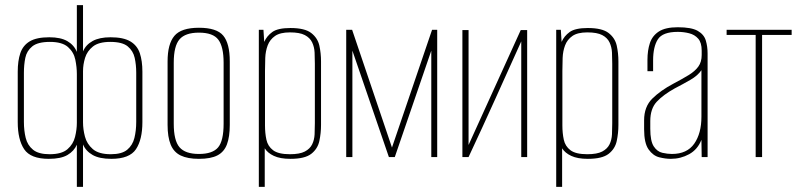

<svg xmlns="http://www.w3.org/2000/svg" viewBox="-20 -611 3119 747"><path d="M279 116V-48Q268 -23 242.5 -8Q217 7 170 7Q99 7 74 -30.5Q49 -68 49 -136V-332Q49 -374 59 -404Q69 -434 95.5 -450Q122 -466 172 -466Q216 -466 242 -451Q268 -436 279 -409V-591H303V-411Q314 -437 340.5 -451.5Q367 -466 410 -466Q460 -466 487 -450Q514 -434 524 -404Q534 -374 534 -332V-136Q534 -68 509 -30.5Q484 7 413 7Q367 7 340.5 -8Q314 -23 303 -49V116ZM173 -11Q220 -11 242.5 -30.5Q265 -50 272 -78.5Q279 -107 279 -133V-323Q279 -350 273 -379Q267 -408 244.5 -428Q222 -448 174 -448Q127 -448 105.5 -430.5Q84 -413 78.5 -386Q73 -359 73 -328V-137Q73 -103 80 -74.5Q87 -46 108.5 -28.5Q130 -11 173 -11ZM411 -11Q454 -11 475 -28.5Q496 -46 503 -74.5Q510 -103 510 -137V-328Q510 -359 504 -386Q498 -413 477 -430.5Q456 -448 409 -448Q364 -448 341.5 -430Q319 -412 311 -386Q303 -360 303 -334V-135Q303 -108 310.5 -79.5Q318 -51 341 -31Q364 -11 411 -11Z M754 7Q710 7 683 -6Q656 -19 644 -48.5Q632 -78 632 -125V-372Q632 -440 658.5 -471.5Q685 -503 754 -503Q823 -503 848.5 -472.5Q874 -442 874 -372V-125Q874 -79 863 -49.5Q852 -20 826 -6.5Q800 7 754 7ZM754 -12Q807 -12 828.5 -37.5Q850 -63 850 -130V-367Q850 -429 829.5 -456.5Q809 -484 754 -484Q701 -484 678.5 -458Q656 -432 656 -367V-130Q656 -64 678.5 -38Q701 -12 754 -12Z M987 116V-495H1005L1008 -448Q1018 -471 1039.5 -486.5Q1061 -502 1110 -502Q1166 -502 1191 -482.5Q1216 -463 1222.5 -433.5Q1229 -404 1229 -372V-125Q1229 -93 1222.5 -62.5Q1216 -32 1191 -12.5Q1166 7 1110 7Q1070 7 1045.5 -4.5Q1021 -16 1010 -34V116ZM1108 -11Q1146 -11 1166 -21.5Q1186 -32 1194.5 -49.5Q1203 -67 1204 -88.5Q1205 -110 1205 -132V-363Q1205 -385 1204 -406.5Q1203 -428 1194.5 -446Q1186 -464 1166 -474.5Q1146 -485 1108 -485Q1070 -485 1050 -471Q1030 -457 1021.5 -434.5Q1013 -412 1012 -385.5Q1011 -359 1011 -335V-123Q1011 -93 1016.5 -67.5Q1022 -42 1042.5 -26.5Q1063 -11 1108 -11Z M1327 0V-495H1350L1505 -37L1661 -495H1681V0H1658V-414L1516 0H1493L1351 -414V0Z M1779 0V-494H1803V-47L2006 -494H2031V0H2008V-450Q1957 -337 1906.5 -225Q1856 -113 1803 0Z M2144 116V-495H2162L2165 -448Q2175 -471 2196.5 -486.5Q2218 -502 2267 -502Q2323 -502 2348 -482.5Q2373 -463 2379.5 -433.5Q2386 -404 2386 -372V-125Q2386 -93 2379.5 -62.5Q2373 -32 2348 -12.5Q2323 7 2267 7Q2227 7 2202.5 -4.5Q2178 -16 2167 -34V116ZM2265 -11Q2303 -11 2323 -21.5Q2343 -32 2351.5 -49.5Q2360 -67 2361 -88.5Q2362 -110 2362 -132V-363Q2362 -385 2361 -406.5Q2360 -428 2351.5 -446Q2343 -464 2323 -474.5Q2303 -485 2265 -485Q2227 -485 2207 -471Q2187 -457 2178.5 -434.5Q2170 -412 2169 -385.5Q2168 -359 2168 -335V-123Q2168 -93 2173.5 -67.5Q2179 -42 2199.5 -26.5Q2220 -11 2265 -11Z M2590 7Q2569 7 2545 1Q2521 -5 2503.5 -29.5Q2486 -54 2486 -108V-143Q2486 -196 2518 -227.5Q2550 -259 2599 -285Q2635 -304 2659.5 -319Q2684 -334 2697 -352Q2710 -370 2710 -397V-414Q2710 -445 2696.5 -460.5Q2683 -476 2661.5 -481.5Q2640 -487 2617 -487Q2558 -487 2539.5 -458Q2521 -429 2521 -376V-334H2499V-378Q2499 -415 2508.5 -443.5Q2518 -472 2543.5 -488.5Q2569 -505 2617 -505Q2670 -505 2694.5 -491Q2719 -477 2726 -453.5Q2733 -430 2733 -403V0H2710L2709 -67Q2694 -29 2661 -11Q2628 7 2590 7ZM2594 -12Q2653 -12 2681 -52Q2709 -92 2709 -157V-338Q2695 -317 2665.5 -300Q2636 -283 2605 -267Q2560 -242 2535 -215Q2510 -188 2510 -140V-110Q2510 -62 2523.5 -41.5Q2537 -21 2557 -16.5Q2577 -12 2594 -12Z M2920 0V-475H2807V-495H3060V-475H2945V0Z"/></svg>

Font: Alumni Sans SC Thin
Style: Regular
Weight: 100
Designer: Robert E. Leuschke
Foundry: Robert E. Leuschke
Version: Version 1.018